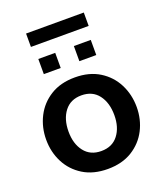

<svg xmlns="http://www.w3.org/2000/svg" viewBox="-150 -917 870 1025"><g transform="rotate(-20 285.0 -404.5)"><path d="M285 10Q203.5 10 146 -25.5Q88.5 -61 58.2 -120Q28 -179 28 -249Q28 -319.5 58.2 -379Q88.5 -438.5 146 -474.2Q203.5 -510 285 -510Q366.5 -510 424 -474.2Q481.5 -438.5 511.8 -379Q542 -319.5 542 -249Q542 -179 511.8 -120Q481.5 -61 424 -25.5Q366.5 10 285 10ZM285 -92Q347.5 -92 381.2 -135.8Q415 -179.5 415 -249Q415 -319.5 381.2 -363.8Q347.5 -408 285 -408Q223 -408 189 -363.8Q155 -319.5 155 -249Q155 -179.5 189 -135.8Q223 -92 285 -92ZM136 -583V-669H232V-583ZM338 -583V-669H434V-583ZM121 -743V-819H449V-743Z"/></g></svg>

Font: Cabin Resolve
Style: Bold-Resolve
Weight: 700
Designer: Pablo Impallari
Foundry: Pablo Impallari. http://www.impallari.com Igino Marini. http://www.ikern.com
Version: Version 3.001